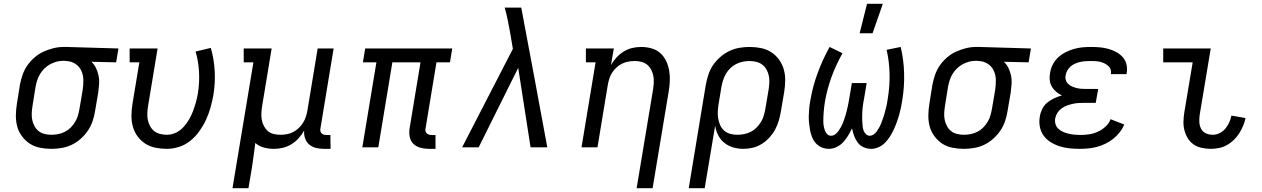

<svg xmlns="http://www.w3.org/2000/svg" viewBox="-20 -775 6640 1010"><path d="M250 8Q219 8 189.5 2Q160 -4 136.5 -19.5Q113 -35 95.5 -58.5Q78 -82 70.5 -110Q63 -138 63.5 -168.5Q64 -199 69 -230L85 -330Q90 -356 99 -382Q108 -408 124 -431Q140 -454 162 -473Q184 -492 209.5 -503.5Q235 -515 261.5 -521.5Q288 -528 314 -528H331L603 -520L591 -447L461 -450Q476 -436 485 -417Q494 -398 498.5 -377.5Q503 -357 501.5 -334.5Q500 -312 497 -290L480 -190Q476 -164 467 -137.5Q458 -111 442 -87.5Q426 -64 404 -44.5Q382 -25 356.5 -13Q331 -1 303.5 3.5Q276 8 250 8ZM251 -66Q268 -66 286 -69.5Q304 -73 321 -81.5Q338 -90 351.5 -103.5Q365 -117 375 -133.5Q385 -150 390 -167.5Q395 -185 398 -202L415 -302Q419 -329 418.5 -355Q418 -381 407.5 -403.5Q397 -426 376 -439.5Q355 -453 329 -454L319 -455H310Q293 -455 275.5 -450Q258 -445 242 -436Q226 -427 212.5 -413.5Q199 -400 190 -384.5Q181 -369 175.5 -352Q170 -335 167 -318L151 -218Q148 -199 147 -180.5Q146 -162 149.5 -144.5Q153 -127 161.5 -111.5Q170 -96 183 -85.5Q196 -75 214 -70.5Q232 -66 251 -66Z M858 8Q827 8 797.5 2Q768 -4 744 -19.5Q720 -35 703 -58.5Q686 -82 678.5 -110Q671 -138 671.5 -168.5Q672 -199 677 -230L713 -447H662V-520H809L759 -218Q756 -199 755 -180.5Q754 -162 757.5 -144.5Q761 -127 769.5 -111.5Q778 -96 791 -85.5Q804 -75 822 -70.5Q840 -66 858 -66Q882 -66 904.5 -76.5Q927 -87 944.5 -106Q962 -125 974.5 -146.5Q987 -168 995.5 -191Q1004 -214 1010.5 -237Q1017 -260 1021 -284Q1030 -341 1027 -396.5Q1024 -452 1009 -504L1089 -523Q1106 -464 1109.5 -400.5Q1113 -337 1102 -272Q1096 -240 1087 -208Q1078 -176 1064 -145.5Q1050 -115 1029.5 -86Q1009 -57 982 -35Q955 -13 922.5 -2.5Q890 8 858 8Z M1203 215 1313 -447H1262V-520H1409L1359 -218Q1356 -199 1355 -181Q1354 -163 1357 -145.5Q1360 -128 1368 -112.5Q1376 -97 1388.5 -86Q1401 -75 1418.5 -70.5Q1436 -66 1455 -66Q1471 -66 1488.5 -69Q1506 -72 1521.5 -80Q1537 -88 1550.5 -100.5Q1564 -113 1573.5 -128Q1583 -143 1588.5 -159.5Q1594 -176 1597 -193L1651 -520H1735L1666 -102Q1664 -95 1665 -87.5Q1666 -80 1670.5 -75Q1675 -70 1681.5 -67.5Q1688 -65 1696 -65H1718L1719 8H1684Q1662 8 1642 3Q1622 -2 1607 -14.5Q1592 -27 1585 -47Q1578 -67 1580 -88Q1568 -67 1551 -48Q1534 -29 1512.5 -16Q1491 -3 1467.5 2.5Q1444 8 1421 8Q1393 8 1367.5 1Q1342 -6 1323 -23Q1319 10 1314.5 42.5Q1310 75 1305 108L1287 215Z M2271 8H2236Q2213 8 2191 2Q2169 -4 2154 -19Q2139 -34 2135 -56.5Q2131 -79 2135 -102L2192 -447H2044L1970 0H1886L1960 -447H1889L1901 -520H2359L2347 -447H2276L2219 -102Q2217 -95 2218 -87.5Q2219 -80 2223.5 -75Q2228 -70 2234.5 -67.5Q2241 -65 2248 -65H2271Z M2411 0 2678 -518 2663 -606Q2657 -639 2650.5 -671Q2644 -703 2635 -735H2722Q2757 -551 2791 -367.5Q2825 -184 2859 0H2771L2706 -418L2498 0Z M3329 215 3415 -302Q3418 -321 3419 -339Q3420 -357 3417 -374.5Q3414 -392 3406 -407.5Q3398 -423 3385 -434Q3372 -445 3355 -449.5Q3338 -454 3319 -454Q3303 -454 3285.5 -451Q3268 -448 3252 -440Q3236 -432 3222.5 -419.5Q3209 -407 3199.5 -392Q3190 -377 3185 -360.5Q3180 -344 3177 -327L3123 0H3039L3113 -447H3062V-520H3209L3194 -433Q3206 -454 3223 -472.5Q3240 -491 3261 -504Q3282 -517 3305.5 -522.5Q3329 -528 3352 -528Q3381 -528 3407.5 -520.5Q3434 -513 3453.5 -495.5Q3473 -478 3484.5 -453.5Q3496 -429 3500.5 -402Q3505 -375 3503.5 -347Q3502 -319 3497 -290L3413 215Z M3603 215 3693 -330Q3698 -356 3706.5 -382.5Q3715 -409 3731 -432.5Q3747 -456 3769.5 -475.5Q3792 -495 3817.5 -507Q3843 -519 3870 -523.5Q3897 -528 3923 -528Q3954 -528 3983.5 -522Q4013 -516 4037 -500.5Q4061 -485 4078 -461.5Q4095 -438 4103 -410Q4111 -382 4110.5 -351.5Q4110 -321 4105 -290L4088 -190Q4084 -166 4077 -141.5Q4070 -117 4058 -94.5Q4046 -72 4028 -52Q4010 -32 3987.5 -18Q3965 -4 3940.5 2Q3916 8 3891 8Q3863 8 3837 0.5Q3811 -7 3790.5 -23.5Q3770 -40 3758 -63.5Q3746 -87 3742 -114L3687 215ZM3859 -66Q3876 -66 3894 -69.5Q3912 -73 3929 -81.5Q3946 -90 3959.5 -103.5Q3973 -117 3983 -133.5Q3993 -150 3998 -167.5Q4003 -185 4006 -202L4023 -302Q4026 -321 4027 -339.5Q4028 -358 4024.5 -375.5Q4021 -393 4012.5 -408.5Q4004 -424 3990.5 -434.5Q3977 -445 3959.5 -449.5Q3942 -454 3923 -454Q3906 -454 3888 -450.5Q3870 -447 3853 -438.5Q3836 -430 3822 -416.5Q3808 -403 3798.5 -386.5Q3789 -370 3783.5 -352.5Q3778 -335 3775 -318L3760 -227Q3757 -208 3756 -189Q3755 -170 3758 -151.5Q3761 -133 3768.5 -116.5Q3776 -100 3789.5 -88Q3803 -76 3821 -71Q3839 -66 3859 -66Z M4341 8Q4321 8 4303 0.5Q4285 -7 4272.5 -20.5Q4260 -34 4252.5 -52Q4245 -70 4241.5 -89Q4238 -108 4236 -127.5Q4234 -147 4234.5 -167Q4235 -187 4237 -207.5Q4239 -228 4243 -248Q4255 -320 4281 -390.5Q4307 -461 4344 -528L4412 -495Q4377 -433 4353.5 -368Q4330 -303 4319 -237Q4317 -224 4315.5 -211.5Q4314 -199 4313 -186.5Q4312 -174 4311.5 -162Q4311 -150 4311 -137.5Q4311 -125 4313 -113Q4315 -101 4319 -89.5Q4323 -78 4331 -69.5Q4339 -61 4352 -61Q4363 -61 4373 -68Q4383 -75 4390 -85Q4397 -95 4403 -105.5Q4409 -116 4413.5 -127Q4418 -138 4421.5 -149Q4425 -160 4428.5 -171Q4432 -182 4434.5 -193Q4437 -204 4439.5 -215Q4442 -226 4444 -237.5Q4446 -249 4448 -260L4461 -338H4539L4526 -260Q4524 -249 4522 -238Q4520 -227 4518.5 -215.5Q4517 -204 4516.5 -193Q4516 -182 4515.5 -171Q4515 -160 4515.5 -149Q4516 -138 4516.5 -127Q4517 -116 4518.5 -105.5Q4520 -95 4524 -85.5Q4528 -76 4536 -68.5Q4544 -61 4555 -61Q4566 -61 4576 -68Q4586 -75 4592.5 -84.5Q4599 -94 4605 -104.5Q4611 -115 4615 -125.5Q4619 -136 4623 -147Q4627 -158 4630.5 -169Q4634 -180 4636.5 -191Q4639 -202 4642 -212.5Q4645 -223 4646.5 -234Q4648 -245 4650 -256Q4661 -322 4659.5 -387Q4658 -452 4644 -513L4718 -528Q4734 -461 4736 -389.5Q4738 -318 4726 -246Q4723 -227 4719 -207.5Q4715 -188 4709.5 -169Q4704 -150 4697 -131Q4690 -112 4681.5 -93.5Q4673 -75 4662 -57.5Q4651 -40 4636.5 -25Q4622 -10 4602.5 -1Q4583 8 4564 8Q4542 8 4523 -0.5Q4504 -9 4492 -25Q4480 -41 4473 -60.5Q4466 -80 4462 -100Q4453 -81 4442 -62.5Q4431 -44 4416.5 -28Q4402 -12 4381.5 -2Q4361 8 4341 8ZM4502 -600 4541 -755H4624L4570 -600Z M5050 8Q5019 8 4989.5 2Q4960 -4 4936.5 -19.5Q4913 -35 4895.5 -58.5Q4878 -82 4870.5 -110Q4863 -138 4863.5 -168.5Q4864 -199 4869 -230L4885 -330Q4890 -356 4899 -382Q4908 -408 4924 -431Q4940 -454 4962 -473Q4984 -492 5009.5 -503.5Q5035 -515 5061.5 -521.5Q5088 -528 5114 -528H5131L5403 -520L5391 -447L5261 -450Q5276 -436 5285 -417Q5294 -398 5298.5 -377.5Q5303 -357 5301.5 -334.5Q5300 -312 5297 -290L5280 -190Q5276 -164 5267 -137.5Q5258 -111 5242 -87.5Q5226 -64 5204 -44.5Q5182 -25 5156.5 -13Q5131 -1 5103.5 3.5Q5076 8 5050 8ZM5051 -66Q5068 -66 5086 -69.5Q5104 -73 5121 -81.5Q5138 -90 5151.5 -103.5Q5165 -117 5175 -133.5Q5185 -150 5190 -167.5Q5195 -185 5198 -202L5215 -302Q5219 -329 5218.5 -355Q5218 -381 5207.5 -403.5Q5197 -426 5176 -439.5Q5155 -453 5129 -454L5119 -455H5110Q5093 -455 5075.5 -450Q5058 -445 5042 -436Q5026 -427 5012.5 -413.5Q4999 -400 4990 -384.5Q4981 -369 4975.5 -352Q4970 -335 4967 -318L4951 -218Q4948 -199 4947 -180.5Q4946 -162 4949.5 -144.5Q4953 -127 4961.5 -111.5Q4970 -96 4983 -85.5Q4996 -75 5014 -70.5Q5032 -66 5051 -66Z M5658 8Q5630 8 5603.5 5Q5577 2 5552.5 -6Q5528 -14 5506.5 -27.5Q5485 -41 5470 -61.5Q5455 -82 5450 -108.5Q5445 -135 5450 -162Q5453 -182 5462.5 -201.5Q5472 -221 5489 -235Q5506 -249 5525.5 -258Q5545 -267 5566 -273Q5549 -281 5535.5 -292.5Q5522 -304 5513 -319.5Q5504 -335 5502 -354Q5500 -373 5504 -392Q5507 -414 5518 -435.5Q5529 -457 5547 -473.5Q5565 -490 5586 -500.5Q5607 -511 5629.5 -517.5Q5652 -524 5674.5 -526Q5697 -528 5719 -528Q5743 -528 5765.5 -526Q5788 -524 5810 -518Q5832 -512 5851.5 -501.5Q5871 -491 5885.5 -475Q5900 -459 5905.5 -437Q5911 -415 5907 -391L5906 -385H5823L5824 -388Q5826 -400 5821.5 -411.5Q5817 -423 5807.5 -430.5Q5798 -438 5787 -443Q5776 -448 5764 -450.5Q5752 -453 5739 -453.5Q5726 -454 5713 -454Q5701 -454 5688 -453Q5675 -452 5662 -449Q5649 -446 5636 -440.5Q5623 -435 5612.5 -426Q5602 -417 5595 -405Q5588 -393 5586 -380Q5583 -367 5586.5 -354.5Q5590 -342 5599 -333.5Q5608 -325 5619.5 -320Q5631 -315 5643 -312Q5655 -309 5668.5 -308Q5682 -307 5695 -307H5757L5744 -234H5682Q5667 -234 5652 -233Q5637 -232 5622 -228.5Q5607 -225 5592 -219.5Q5577 -214 5564 -204.5Q5551 -195 5542.5 -181.5Q5534 -168 5531 -153Q5528 -137 5532.5 -122Q5537 -107 5548 -97Q5559 -87 5573 -81Q5587 -75 5602 -71.5Q5617 -68 5632.5 -66.5Q5648 -65 5664 -65Q5686 -65 5709.5 -68.5Q5733 -72 5755 -82Q5777 -92 5795.5 -109Q5814 -126 5822 -148L5894 -120Q5885 -98 5869.5 -78.5Q5854 -59 5835 -44Q5816 -29 5794 -18.5Q5772 -8 5749 -2Q5726 4 5703 6Q5680 8 5658 8Z M6350 8Q6326 8 6302.5 3Q6279 -2 6260 -14.5Q6241 -27 6229 -46.5Q6217 -66 6211 -88.5Q6205 -111 6205.5 -135Q6206 -159 6210 -184L6254 -447H6099V-520H6349L6291 -172Q6288 -152 6289 -133Q6290 -114 6298 -98Q6306 -82 6323 -74Q6340 -66 6360 -66Q6378 -66 6395.5 -74.5Q6413 -83 6425.5 -98Q6438 -113 6446 -130.5Q6454 -148 6458 -167L6532 -154Q6528 -134 6519.5 -113.5Q6511 -93 6499 -74Q6487 -55 6470.5 -39Q6454 -23 6434.5 -12Q6415 -1 6393 3.5Q6371 8 6350 8Z"/></svg>

Font: Iosevka HT Extended
Style: Italic
Weight: 400
Width: 7
Italic angle: -9°
Monospace: yes
Designer: Belleve Invis
Foundry: Belleve Invis
Version: Version 32.3.0; ttfautohint (v1.8.4)